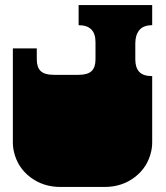

<svg xmlns="http://www.w3.org/2000/svg" viewBox="-20 -736 660 762"><path d="M35 -135Q34 -140 33 -145.5Q32 -151 31.5 -157.5Q31 -164 31 -170V-171Q31 -184 31 -190Q31 -196 31 -209V-260Q31 -269 31 -273.5Q31 -278 31 -282.5Q31 -287 31 -296V-297Q31 -310 31 -316Q31 -322 31 -334V-544H126V-500Q126 -469 141.5 -454Q157 -439 193 -439H292Q328 -439 343.5 -454Q359 -469 359 -500V-569Q359 -636 292 -636V-716H584V-636Q549 -636 533 -616.5Q517 -597 517 -564V-500Q517 -468 532.5 -451Q548 -434 584 -434V-334Q584 -321 584 -315Q584 -309 584 -297V-296Q584 -287 584 -282.5Q584 -278 584 -273.5Q584 -269 584 -260V-209Q584 -196 584 -190Q584 -184 584 -172V-171Q584 -164 583.5 -157.5Q583 -151 582 -145.5Q581 -140 580 -135Q566 -72 515 -33Q464 6 395 6H220Q151 6 100 -33Q49 -72 35 -135Z"/></svg>

Font: Danfo
Style: Regular
Weight: 400
Version: Version 1.000;Glyphs 3.2 (3236)